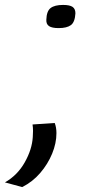

<svg xmlns="http://www.w3.org/2000/svg" viewBox="-78 -559 365 779"><path d="M54 -54 144 -60Q151 -42 151 -19Q151 22 133.5 64.5Q116 107 85 143Q54 179 12 200L-58 181Q-7 152 22.5 99.5Q52 47 55 -3Q56 -15 56 -28Q56 -41 54 -54ZM110 -479Q111 -514 127.5 -526.5Q144 -539 178 -539Q205 -539 216.5 -531Q228 -523 228 -505Q226 -469 209.5 -457Q193 -445 160 -445Q133 -445 121 -453Q109 -461 110 -479Z"/></svg>

Font: Georama ExtraExtended
Style: Italic
Weight: 400
Width: 8
Italic angle: -9°
Designer: Jean-Baptiste Levee
Foundry: Production Type
Version: Version 1.000